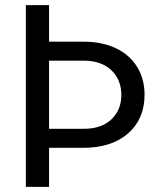

<svg xmlns="http://www.w3.org/2000/svg" viewBox="-20 -731 631 751"><path d="M171.9 -493.7V-227.1H307.1Q376.5 -227.1 415.5 -263.9Q454.6 -300.8 454.6 -359.4Q454.6 -419.4 415.5 -456.3Q376.5 -493.2 310.1 -493.7ZM171.9 -710.9V-567.9H308.1Q379.9 -567.9 433.6 -542.2Q487.3 -516.6 516.4 -469.2Q545.4 -421.9 545.4 -360.4Q545.4 -265.6 481 -209.2Q416.5 -152.8 305.7 -152.8H171.9V0H81.1V-710.9Z"/></svg>

Font: MAUL
Style: Regular
Weight: 400
Designer: MAUL
Version: Version 1.0; 2020; ttfautohint (v1.8.3)